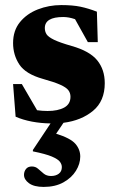

<svg xmlns="http://www.w3.org/2000/svg" viewBox="-20 -471 456 756"><path d="M152 265Q114 265 94.2 250.5Q74.5 236 74.5 217.5Q74.5 204.5 82.2 194.5Q90 184.5 105.5 184.5Q120 184.5 130.2 193.8Q140.5 203 152 212.5Q163.5 222 181 222Q199.5 222 211.5 213Q223.5 204 223.5 187Q223.5 176 215.8 165.8Q208 155.5 183.8 145.2Q159.5 135 109.5 125V119.5L179 15Q141 14.5 105.5 7.8Q70 1 41.5 -11.5L31.5 -140H66L126 -37Q146.5 -34 167.5 -34Q208 -34 232.8 -47.5Q257.5 -61 257.5 -90Q257.5 -105 249 -116Q240.5 -127 217 -137.5Q193.5 -148 148.5 -160.5Q81 -179.5 56.2 -217Q31.5 -254.5 31.5 -301.5Q31.5 -350.5 58.5 -383.8Q85.5 -417 129 -434Q172.5 -451 221 -451Q266.5 -451 297.2 -444.5Q328 -438 361.5 -425L365 -305H326L275.5 -395.5Q251 -404 229 -404Q156.5 -404 156.5 -360.5Q156.5 -347 163.2 -336.2Q170 -325.5 192.5 -314.5Q215 -303.5 262 -290Q333 -270 362.8 -233.5Q392.5 -197 392.5 -143.5Q392.5 -73 346.5 -34.8Q300.5 3.5 230 12.5L201 55.5Q257.5 73 276.8 95.2Q296 117.5 296 145.5Q296 174 279 201.5Q262 229 229.8 247Q197.5 265 152 265Z"/></svg>

Font: Newsreader Text ExtraBold
Style: Regular
Weight: 800
Designer: Hugues Gentile
Foundry: Production Type
Version: Version 1.001